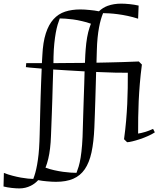

<svg xmlns="http://www.w3.org/2000/svg" viewBox="-125 -779 889 1065"><path d="M584 -375.5Q554.7 -375 515.6 -376Q476.6 -377 432.1 -378.9Q420.4 -379.4 408.2 -379.9Q407.7 -346.7 406.2 -307.6Q405.3 -267.1 403.8 -225.3Q402.3 -183.6 401.1 -144Q399.9 -104.5 398.4 -71.8Q395 8.8 382.6 66.2Q370.1 123.5 345.2 159.7Q320.3 195.8 281.2 212.6Q242.2 229.5 185.5 229.5Q162.6 229.5 133.3 226.6Q108.9 224.6 86.9 220.2Q67.9 240.7 45.4 251.5Q16.1 266.1 -17.6 266.1Q-36.1 266.1 -60.3 263.4Q-84.5 260.7 -105.5 255.4L-103.5 180.2Q-79.6 189.5 -55.2 195.8Q-30.8 202.1 -9 206.1Q12.7 210 30.5 211.7Q48.3 213.4 59.6 213.4Q65.4 198.7 70.8 179.4Q76.2 160.2 80.8 134.8Q85.4 109.4 88.9 77.4Q92.3 45.4 93.8 5.4Q94.2 -6.8 95 -31.7Q95.7 -56.6 96.4 -89.6Q97.2 -122.6 98.1 -161.6Q99.1 -200.7 100.3 -240.7Q101.6 -280.8 103 -319.8Q104.5 -358.9 106 -392.1V-398.4Q98.1 -399.4 90.3 -399.9Q59.6 -402.3 40.3 -404.1Q21 -405.8 18.6 -406.7L20.5 -428.7H107.4L109.9 -471.7Q113.3 -544.9 129.2 -594Q145 -643.1 171.9 -672.6Q198.7 -702.1 236.1 -714.4Q273.4 -726.6 320.3 -726.6Q343.3 -726.6 372.1 -723.6Q399.9 -721.2 423.8 -716.3Q445.3 -736.8 472.2 -746.6Q506.3 -758.8 546.9 -758.8Q567.9 -758.8 594.2 -756.1Q620.6 -753.4 644 -748L641.1 -675.3Q612.3 -684.6 583.5 -690.7Q554.7 -696.8 528.8 -700.2Q502.9 -703.6 481.7 -704.8Q460.4 -706.1 446.8 -706.1Q439.9 -689.5 434.3 -669.9Q428.7 -650.4 424.1 -625.5Q419.4 -600.6 416.3 -569.3Q413.1 -538.1 412.1 -498L410.2 -431.2Q447.3 -431.6 476.6 -432.6Q521 -433.6 552.7 -434.6Q584.5 -435.5 606 -436.5Q627.4 -437.5 645 -438L662.1 -420.9Q654.8 -364.7 650.6 -314.7Q646.5 -264.6 644.3 -218.3Q642.1 -171.9 641.6 -127.4Q641.1 -83 641.1 -38.1Q657.7 -40.5 679.2 -46.9Q700.7 -53.2 724.1 -64L733.9 -44.9Q718.8 -34.7 696.3 -24.7Q673.8 -14.6 651.1 -7.1Q628.4 0.5 608.9 5.1Q589.4 9.8 580.1 9.8L563 -6.8Q570.3 -60.1 574.5 -108.4Q578.6 -156.7 580.8 -201.9Q583 -247.1 583.5 -290Q584 -333 584 -375.5ZM167.5 -310.1Q166.5 -271 165.3 -231Q164.1 -190.9 162.6 -152.1Q161.1 -113.3 159.9 -80.6Q158.7 -47.9 157.7 -23.7Q156.7 0.5 155.8 11.2Q150.9 79.1 135.7 127.4Q131.8 139.6 127.4 150.9Q150.9 159.7 175.3 165Q201.7 170.9 225.1 174.1Q248.5 177.2 267.8 178.5Q287.1 179.7 299.3 179.7Q305.2 165 311.3 144.8Q317.4 124.5 322.3 95Q327.1 65.4 330.3 24.9Q333.5 -15.6 334.5 -70.3Q335.4 -103.5 336.7 -144.5Q337.9 -185.5 339.4 -228.8Q340.8 -272 342.3 -314Q343.3 -351.1 344.2 -383.3Q342.3 -383.3 340.3 -383.3Q293 -386.2 247.6 -388.7Q207 -391.1 169.9 -393.6V-383.3Q168.9 -349.6 167.5 -310.1ZM350.1 -503.9Q355.5 -577.1 371.6 -626Q375.5 -637.2 379.4 -647.5Q355 -656.2 330.6 -661.6Q304.2 -668 280.8 -671.1Q257.3 -674.3 238 -675.5Q218.8 -676.8 206.5 -676.8Q200.7 -662.1 194.8 -642.3Q189 -622.6 184.3 -596.7Q179.7 -570.8 176.3 -538.3Q172.9 -505.9 171.9 -465.8L171.4 -429.7V-428.7Q196.3 -428.7 219.2 -429.2Q290.5 -429.7 346.2 -430.2Q347.2 -455.1 348.1 -474.1Q349.1 -494.1 350.1 -503.9Z"/></svg>

Font: Simonetta
Style: Italic
Weight: 400
Italic angle: -2°
Designer: Gayaneh Bagdasaryan
Foundry: BrownFox
Version: Version 1.001